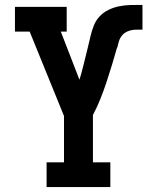

<svg xmlns="http://www.w3.org/2000/svg" viewBox="-20 -763 640 783"><path d="M170 0V-101H241V-290L101 -634H41V-735H252V-634H228L304 -438Q311 -460 316.5 -482Q322 -504 327.5 -526Q333 -548 338.5 -570.5Q344 -593 349 -615Q354 -637 362.5 -658.5Q371 -680 386.5 -696.5Q402 -713 423 -723Q444 -733 466.5 -737.5Q489 -742 512 -742.5Q535 -743 557 -743H561V-642H559Q547 -642 535 -642Q523 -642 511.5 -639Q500 -636 490 -629.5Q480 -623 473.5 -613Q467 -603 464 -591.5Q461 -580 458 -568H457Q447 -533 436.5 -498Q426 -463 414.5 -428.5Q403 -394 389.5 -360Q376 -326 359 -294V-101H430V0Z"/></svg>

Font: Iosevka Etoile
Style: Bold
Weight: 700
Designer: Belleve Invis
Foundry: Belleve Invis
Version: Version 28.1.0; ttfautohint (v1.8.4)